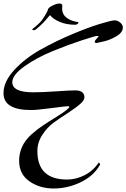

<svg xmlns="http://www.w3.org/2000/svg" viewBox="-91 -1035 720 1094"><path d="M291 -12Q342 -12 390.5 -36.5Q439 -61 473 -110L480 -98Q444 -33 369.5 3Q295 39 215 39Q135 39 76.5 -2Q18 -43 18 -119Q18 -206 88 -269Q122 -299 155 -321Q188 -343 232 -370Q304 -415 304 -426Q304 -430 295 -430Q286 -430 202 -419Q118 -408 86 -408Q-71 -408 -71 -504Q-71 -570 -9.5 -636.5Q52 -703 139.5 -752Q227 -801 320 -840Q413 -879 479 -899Q545 -919 562 -919Q579 -919 594 -906.5Q609 -894 609 -878Q609 -850 571.5 -828Q534 -806 496 -798L459 -790Q449 -790 449 -797Q449 -804 460 -815Q471 -826 471 -828Q471 -830 461 -830Q451 -830 374.5 -805Q298 -780 208.5 -743.5Q119 -707 49 -657.5Q-21 -608 -21 -567Q-21 -509 98 -509Q148 -509 227.5 -514.5Q307 -520 337 -520Q390 -520 390 -480Q390 -464 366.5 -443Q343 -422 294.5 -390.5Q246 -359 212.5 -334.5Q179 -310 150.5 -267Q122 -224 122 -174Q122 -12 291 -12ZM356 -909Q356 -896 338 -894Q288 -894 250 -910Q212 -926 194 -949Q192 -947 180 -933Q154 -901 117 -870Q109 -863 101 -863Q93 -863 93 -869Q135 -902 147 -919L164 -944Q168 -950 174 -962L181 -976Q181 -990 206.5 -1002.5Q232 -1015 248 -1015Q264 -1015 264 -1001Q263 -996 263 -987Q263 -952 290.5 -932.5Q318 -913 356 -909Z"/></svg>

Font: Mr Bedfort
Style: Regular
Weight: 400
Designer: Alejandro Paul
Foundry: Alejandro Paul
Version: Version 1.000